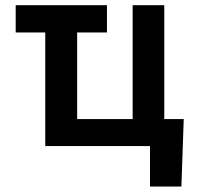

<svg xmlns="http://www.w3.org/2000/svg" viewBox="-20 -550 741 723"><path d="M382.8 -427.7H270.5V-101.6H479.5V-530.3H598.6V-101.6H671.9L663.1 152.3H544.9V0H150.4V-427.7H39.1V-530.3H382.8Z"/></svg>

Font: Pretendard JP SemiBold
Style: Regular
Weight: 600
Designer: Base glyphs from Inter by Rasmus Andersson; Hangeul glyphs from Noto Sans CJK(Source Han Sans) by Jang Soo-young and Kan
Foundry: Kil Hyung-jin
Version: Version 1.309